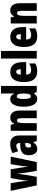

<svg xmlns="http://www.w3.org/2000/svg" viewBox="1614 -2414 810 4079"><g transform="rotate(-90 2019.5 -375.0)"><path d="M389 -244Q383 -281 378 -324Q373 -367 369 -402H365Q360 -362 355 -318.5Q350 -275 345 -245L303 0H120L5 -553H167L195 -380Q203 -339 208 -287.5Q213 -236 215 -188H219Q222 -227 227.5 -271.5Q233 -316 243 -369L275 -553H462L493 -366Q501 -312 507.5 -265.5Q514 -219 516 -188H520Q523 -235 528.5 -285Q534 -335 542 -380L572 -553H731L615 0H429Z M1002 -563Q1085 -563 1133 -513.5Q1181 -464 1181 -363V0H1064L1037 -73H1034Q1007 -31 975.5 -10.5Q944 10 892 10Q845 10 816 -16Q787 -42 774 -83Q761 -124 761 -169Q761 -258 808.5 -301.5Q856 -345 947 -349L1019 -352V-366Q1019 -434 966 -434Q919 -434 847 -393L805 -513Q846 -537 895.5 -550Q945 -563 1002 -563ZM989 -245Q923 -242 923 -176Q923 -119 962 -119Q986 -119 1002.5 -141Q1019 -163 1019 -198V-247Z M1558 -563Q1630 -563 1670 -510Q1710 -457 1710 -360V0H1548V-308Q1548 -363 1539 -391Q1530 -419 1500 -419Q1466 -419 1454 -383Q1442 -347 1442 -253V0H1280V-553H1407L1425 -485H1434Q1472 -563 1558 -563Z M1956 10Q1877 10 1834 -67.5Q1791 -145 1791 -278Q1791 -411 1834 -487Q1877 -563 1951 -563Q1989 -563 2019 -544Q2049 -525 2071 -482H2076Q2074 -520 2072.5 -546Q2071 -572 2071 -588V-760H2233V0H2103L2080 -54H2071Q2045 -20 2020.5 -5Q1996 10 1956 10ZM2009 -125Q2042 -125 2056.5 -158Q2071 -191 2071 -265V-297Q2071 -363 2056.5 -393.5Q2042 -424 2010 -424Q1955 -424 1955 -280Q1955 -125 2009 -125Z M2529 -562Q2628 -562 2683 -497Q2738 -432 2738 -310V-225H2474Q2474 -170 2497 -144.5Q2520 -119 2568 -119Q2606 -119 2639 -129Q2672 -139 2710 -162V-30Q2674 -9 2633 0.5Q2592 10 2544 10Q2424 10 2369.5 -63Q2315 -136 2315 -274Q2315 -413 2369 -487.5Q2423 -562 2529 -562ZM2533 -437Q2508 -437 2491 -415Q2474 -393 2474 -339H2588Q2588 -392 2573 -414.5Q2558 -437 2533 -437Z M2977 0H2815V-760H2977Z M3274 -562Q3373 -562 3428 -497Q3483 -432 3483 -310V-225H3219Q3219 -170 3242 -144.5Q3265 -119 3313 -119Q3351 -119 3384 -129Q3417 -139 3455 -162V-30Q3419 -9 3378 0.5Q3337 10 3289 10Q3169 10 3114.5 -63Q3060 -136 3060 -274Q3060 -413 3114 -487.5Q3168 -562 3274 -562ZM3278 -437Q3253 -437 3236 -415Q3219 -393 3219 -339H3333Q3333 -392 3318 -414.5Q3303 -437 3278 -437Z M3838 -563Q3910 -563 3950 -510Q3990 -457 3990 -360V0H3828V-308Q3828 -363 3819 -391Q3810 -419 3780 -419Q3746 -419 3734 -383Q3722 -347 3722 -253V0H3560V-553H3687L3705 -485H3714Q3752 -563 3838 -563Z"/></g></svg>

Font: Noto Sans Gurmukhi UI ExtraCondensed Black
Style: Regular
Weight: 900
Width: 2
Designer: Jelle Bosma - Monotype Design Team
Foundry: Monotype Imaging Inc.
Version: Version 2.004; ttfautohint (v1.8.4.7-5d5b)